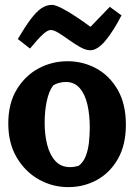

<svg xmlns="http://www.w3.org/2000/svg" viewBox="-20 -747 555 787"><path d="M260 20Q195 20 139 -11.5Q83 -43 48.5 -101.5Q14 -160 14 -241Q14 -323 48.5 -380Q83 -437 138 -466.5Q193 -496 257 -496Q321 -496 375.5 -466Q430 -436 463 -378Q496 -320 496 -236Q496 -153 463.5 -96Q431 -39 377.5 -9.5Q324 20 260 20ZM267 -62Q284 -62 302 -67Q321 -81 331 -106Q341 -131 344.5 -162.5Q348 -194 348 -224Q348 -275 338.5 -317.5Q329 -360 307 -385.5Q285 -411 250 -411Q235 -411 221 -407Q207 -403 198 -397Q180 -373 171.5 -331.5Q163 -290 163 -243Q163 -195 173.5 -153.5Q184 -112 207 -87Q230 -62 267 -62ZM350 -541Q332 -541 309.5 -553.5Q287 -566 264 -582.5Q241 -599 221 -611.5Q201 -624 188 -624Q175 -624 155 -605.5Q135 -587 103 -548L53 -587Q83 -638 106 -668.5Q129 -699 149.5 -713Q170 -727 193 -727Q207 -727 234 -713Q261 -699 292.5 -678Q324 -657 351 -637L430 -719L478 -684Q444 -618 411.5 -579.5Q379 -541 350 -541Z"/></svg>

Font: Eczar SemiBold
Style: Regular
Weight: 600
Designer: Vaibhav Singh
Foundry: Rosetta Type Foundry
Version: Version 2.000